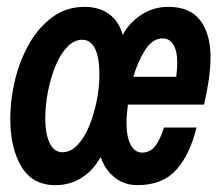

<svg xmlns="http://www.w3.org/2000/svg" viewBox="-20 -528 640 560"><path d="M141 12Q75 12 42.5 -42Q10 -96 10 -181Q10 -238 24 -295.5Q38 -353 65.5 -401Q93 -449 133.5 -478.5Q174 -508 227 -508Q269 -508 298 -487Q327 -466 338 -426Q356 -461 391.5 -484.5Q427 -508 471 -508Q534 -508 564 -468.5Q594 -429 594 -362Q594 -329 588.5 -292.5Q583 -256 575 -223H353Q349 -193 349 -169Q349 -129 361 -106Q373 -83 395 -83Q418 -83 433 -102.5Q448 -122 458 -156H553Q534 -77 494 -32.5Q454 12 381 12Q341 12 312.5 -12Q284 -36 274 -70Q226 12 141 12ZM455 -416Q425 -416 403.5 -382.5Q382 -349 369 -304H494Q497 -328 497 -343Q497 -380 485.5 -398Q474 -416 455 -416ZM162 -84Q186 -84 206 -105Q226 -126 240 -160Q254 -194 262 -233.5Q270 -273 270 -310Q270 -359 257.5 -385.5Q245 -412 220 -412Q196 -412 176 -391Q156 -370 142 -336Q128 -302 120 -261.5Q112 -221 112 -183Q112 -137 125 -110.5Q138 -84 162 -84Z"/></svg>

Font: DM Mono Medium
Style: Italic
Weight: 500
Italic angle: -10°
Designer: Colophon Foundry
Foundry: Colophon Foundry
Version: Version 1.000; ttfautohint (v1.8.2.53-6de2)